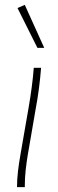

<svg xmlns="http://www.w3.org/2000/svg" viewBox="-20 -770 238 790"><path d="M50 0Q50 -32 54 -65.5Q58 -99 64 -133L97 -323Q105 -369 110.5 -410.5Q116 -452 119 -491H149Q146 -451 140.5 -408Q135 -365 127 -323L94 -131Q89 -101 85.5 -69Q82 -37 82 0ZM134 -573 52 -737 82 -750 162 -573Z"/></svg>

Font: Livvic Thin
Style: Italic
Weight: 250
Italic angle: -10°
Designer: Jacques Le Bailly, Baron von Fonthausen
Version: Version 1.001; ttfautohint (v1.8.2)